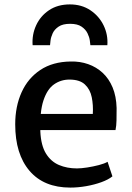

<svg xmlns="http://www.w3.org/2000/svg" viewBox="-20 -843 598 871"><path d="M299 8Q179 8 114 -68Q49 -144 49 -279Q49 -360 77.8 -424Q106.5 -488 162.8 -525.5Q219 -563 301 -564Q343 -565 380 -552Q417 -539 445.5 -512.8Q474 -486.5 490.8 -446.5Q507.5 -406.5 509 -353Q509 -321.5 508.5 -296.8Q508 -272 504 -253H116L126 -326H401Q403.5 -366 396.2 -401.8Q389 -437.5 365.2 -459.8Q341.5 -482 295 -482Q256 -482 225 -460.2Q194 -438.5 177 -387Q160 -335.5 163 -246Q166 -183 188.5 -146.5Q211 -110 247.5 -94.5Q284 -79 329 -79Q348 -79 375.5 -83.2Q403 -87.5 428.8 -94.2Q454.5 -101 468 -109L490 -43Q471.5 -28 439.8 -16.5Q408 -5 371 1.5Q334 8 299 8ZM297 -823Q350.5 -823 390 -796.5Q429.5 -770 450 -727.8Q470.5 -685.5 467 -638H390Q389.5 -643.5 387.5 -659Q385.5 -674.5 377 -692Q368.5 -709.5 350 -722.2Q331.5 -735 298 -735Q264.5 -735 245.8 -722.2Q227 -709.5 219 -692Q211 -674.5 209.2 -659Q207.5 -643.5 207 -638H128Q124.5 -685.5 143.8 -727.8Q163 -770 202.2 -796.5Q241.5 -823 297 -823Z"/></svg>

Font: Tracken
Style: Regular
Weight: 400
Designer: Eben Sorkin
Foundry: Eben Sorkin
Version: Version 2.001